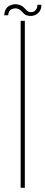

<svg xmlns="http://www.w3.org/2000/svg" viewBox="-39 -900 218 920"><path d="M60 0V-800H80V0ZM140 -877H159Q160.5 -852.5 143 -836.8Q125.5 -821 100.5 -824Q85 -826 77.2 -833.2Q69.5 -840.5 62.5 -848Q55.5 -855.5 43 -859Q32 -862 17.2 -856.2Q2.5 -850.5 0 -827H-19Q-16 -861 5.8 -872.2Q27.5 -883.5 49 -878Q60.5 -875.5 68 -870Q75.5 -864.5 80.8 -858.5Q86 -852.5 91.5 -847.8Q97 -843 105 -842Q121.5 -840 131.2 -851Q141 -862 140 -877Z"/></svg>

Font: Big Shoulders Stencil Display Thin Thin
Style: Regular
Weight: 250
Version: Version 2.001